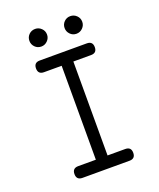

<svg xmlns="http://www.w3.org/2000/svg" viewBox="-134 -795 724 877"><g transform="rotate(-20 228.0 -356.5)"><path d="M356.9 -670.7Q356.9 -653.3 344.2 -640.6Q331.5 -627.9 313.7 -627.9Q295.9 -627.9 283.6 -640.6Q271.2 -653.3 271.2 -670.7Q271.2 -688.7 283.6 -701Q295.9 -713.4 313.7 -713.4Q331.5 -713.4 344.2 -701Q356.9 -688.7 356.9 -670.7ZM185.8 -670.7Q185.8 -653.3 173.1 -640.6Q160.4 -627.9 143.1 -627.9Q124.8 -627.9 112.4 -640.6Q100.1 -653.3 100.1 -670.7Q100.1 -688.7 112.4 -701Q124.8 -713.4 143.1 -713.4Q160.4 -713.4 173.1 -701Q185.8 -688.7 185.8 -670.7ZM371.1 -28.6Q371.1 0 342.5 0H114Q85.4 0 85.4 -28.6Q85.4 -57.1 114 -57.1H199.7V-513.7H114Q85.4 -513.7 85.4 -542.2Q85.4 -570.6 114 -570.6H342.5Q371.1 -570.6 371.1 -542.2Q371.1 -513.7 342.5 -513.7H256.6V-57.1H342.5Q371.1 -57.1 371.1 -28.6Z"/></g></svg>

Font: EnergyBar
Style: Regular
Weight: 400
Italic angle: -10°
Version: 1.0 2000-03-28